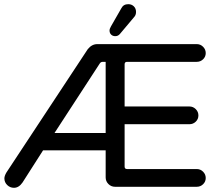

<svg xmlns="http://www.w3.org/2000/svg" viewBox="-20 -894 1056 920"><path d="M504.9 -748Q504.9 -755.9 511.7 -767.6L561.5 -854.5Q571.3 -874 594.7 -874Q610.4 -874 621.1 -863.8Q631.8 -853.5 631.8 -836.9Q631.8 -821.3 622.1 -811.5L554.7 -731.4Q545.9 -720.7 532.2 -720.7Q520.5 -720.7 512.7 -728Q504.9 -735.4 504.9 -748ZM1 -39.1Q1 -50.8 10.7 -67.4L400.4 -658.2Q419.9 -682.6 446.3 -682.6H922.9Q940.4 -682.6 953.1 -669.9Q965.8 -657.2 965.8 -639.6Q965.8 -622.1 953.1 -609.9Q940.4 -597.7 922.9 -597.7H588.9Q577.1 -597.7 577.1 -585.9V-383.8H887.7Q905.3 -383.8 918 -371.1Q930.7 -358.4 930.7 -340.8Q930.7 -323.2 918 -311Q905.3 -298.8 887.7 -298.8H577.1V-95.7Q577.1 -84 588.9 -84H922.9Q940.4 -84 953.1 -71.3Q965.8 -58.6 965.8 -41Q965.8 -23.4 953.1 -11.2Q940.4 1 922.9 1H531.2Q512.7 1 499.5 -12.2Q486.3 -25.4 486.3 -43.9V-173.8H186.5L87.9 -19.5Q70.3 5.9 46.9 5.9Q28.3 5.9 14.6 -7.3Q1 -20.5 1 -39.1ZM472.7 -597.7Q462.9 -597.7 458 -589.8L241.2 -256.8H486.3V-597.7Z"/></svg>

Font: KTXP_ComRound
Style: Medium
Weight: 500
Version: Version 1.01;May 16, 2022;FontCreator 13.0.0.2683 64-bit